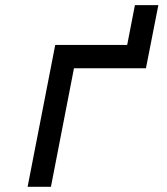

<svg xmlns="http://www.w3.org/2000/svg" viewBox="-20 -720 642 740"><path d="M192.9 -546.9H470.2L500 -700.2H590.3L542.5 -457H265.1L176.3 0H86.4Z"/></svg>

Font: Hack
Style: Italic
Weight: 400
Italic angle: -11°
Monospace: yes
Designer: Christopher Simpkins
Foundry: Christopher Simpkins
Version: Version 2.019; ttfautohint (v1.4.1) -l 4 -r 80 -G 350 -x 0 -